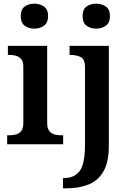

<svg xmlns="http://www.w3.org/2000/svg" viewBox="-20 -786 708 1046"><path d="M167 -630Q136 -630 114.5 -646Q93 -662 93 -698Q93 -735 114.5 -750.5Q136 -766 167 -766Q197 -766 219.5 -750.5Q242 -735 242 -698Q242 -662 219.5 -646Q197 -630 167 -630ZM19 0V-49H32Q49 -49 66.5 -53.5Q84 -58 95.5 -72Q107 -86 107 -115V-424Q107 -451 95 -464.5Q83 -478 66 -482.5Q49 -487 32 -487H23V-536H237V-116Q237 -87 248.5 -72.5Q260 -58 277 -53.5Q294 -49 312 -49H324V0ZM504 -630Q473 -630 451.5 -646Q430 -662 430 -698Q430 -735 451.5 -750.5Q473 -766 504 -766Q534 -766 556.5 -750.5Q579 -735 579 -698Q579 -662 556.5 -646Q534 -630 504 -630ZM323 240V184H330Q385 184 414 145.5Q443 107 443 3V-420Q443 -464 419 -475.5Q395 -487 362 -487H359V-536H573V8Q573 97 543.5 148Q514 199 461.5 219.5Q409 240 342 240Z"/></svg>

Font: Noto Serif NP Hmong SemiBold
Style: Regular
Weight: 600
Designer: Dalton Maag Ltd
Foundry: Dalton Maag Ltd
Version: Version 1.001; ttfautohint (v1.8.4.7-5d5b)